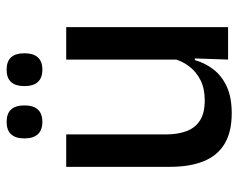

<svg xmlns="http://www.w3.org/2000/svg" viewBox="-90 -619 720 580"><g transform="rotate(-90 270.0 -329.0)"><path d="M154 -489V-187Q154 -152 163.8 -125.8Q173.5 -99.5 196 -85Q218.5 -70.5 256.5 -70.5Q292.5 -70.5 318.2 -83.5Q344 -96.5 360.5 -118.8Q377 -141 383.5 -168.5L399.5 -100.5H378.5Q370 -70 350.5 -44.5Q331 -19 298.5 -4Q266 11 218 11Q161 11 125.2 -10.8Q89.5 -32.5 72.8 -74.2Q56 -116 56 -176V-489ZM478 -489V0H380L384 -114.5L380 -120.5V-489ZM191.5 -561Q167 -561 154.5 -574.8Q142 -588.5 142 -613.5V-617Q142 -642 154.5 -655.5Q167 -669 191.5 -669Q217 -669 229.2 -655.5Q241.5 -642 241.5 -617V-613.5Q241.5 -588.5 229.2 -574.8Q217 -561 191.5 -561ZM349.5 -561Q324.5 -561 312.2 -574.8Q300 -588.5 300 -613.5V-617Q300 -642 312.2 -655.5Q324.5 -669 349.5 -669Q374.5 -669 386.8 -655.5Q399 -642 399 -617V-613.5Q399 -588.5 386.8 -574.8Q374.5 -561 349.5 -561Z"/></g></svg>

Font: Anek Gujarati Medium
Style: Regular
Weight: 500
Designer: Mrunmayee Ghaisas (Gujarati), Yesha Goshar (Latin)
Foundry: Ek Type
Version: Version 1.003